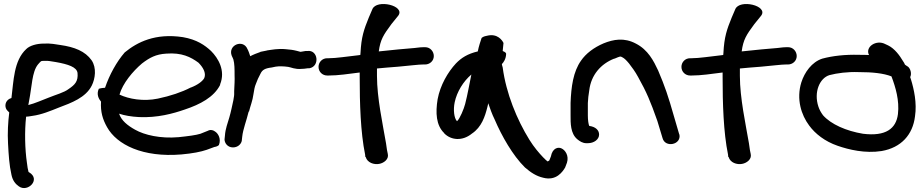

<svg xmlns="http://www.w3.org/2000/svg" viewBox="-20 -740 4589 956"><path d="M204 -437C221 -438 231 -435 258 -431C320 -420 362 -406 366 -377C370 -335 353 -318 322 -297C299 -279 259 -269 220 -253C193 -243 154 -225 121 -217C122 -223 124 -231 125 -239C139 -309 139 -382 169 -419C185 -436 181 -437 201 -437ZM26 -180C20 -132 17 -78 20 -25C23 31 26 82 37 130C43 160 58 177 74 188C118 220 185 153 125 118L124 117H123L122 116C119 107 116 87 114 70C104 2 102 -86 110 -159C119 -159 128 -161 141 -163C187 -169 232 -188 272 -204C336 -228 407 -254 437 -314C454 -348 462 -402 436 -440C404 -485 351 -506 280 -516C259 -519 233 -525 198 -523C163 -523 128 -513 111 -496C48 -438 48 -336 37 -252C10 -244 3 -220 9 -202C12 -193 18 -188 26 -180Z M1076 -320C1104 -389 1066 -451 1031 -486C1000 -515 960 -543 891 -555C753 -576 663 -530 601 -479C561 -433 525 -368 503 -303C485 -302 475 -299 472 -298C459 -270 472 -247 483 -234C480 -183 491 -146 513 -107C562 -19 692 45 883 29C939 24 980 16 1009 6L1047 -8C1061 -10 1067 -15 1070 -18C1082 -48 1067 -75 1051 -85C1042 -92 1030 -95 1019 -91L1018 -90L978 -74C956 -67 917 -62 869 -57C778 -49 699 -68 653 -94C615 -115 584 -140 573 -174C599 -165 634 -159 673 -157C763 -153 841 -174 901 -195C976 -220 1045 -256 1076 -317ZM575 -269C591 -325 641 -385 687 -424C725 -453 756 -470 808 -473C885 -479 930 -456 968 -428C990 -406 1008 -377 997 -351C988 -335 964 -317 930 -304H929C885 -281 828 -262 766 -249C694 -234 621 -247 575 -269Z M1520 -400C1574 -409 1564 -494 1510 -486H1501C1494 -485 1488 -484 1477 -482C1477 -482 1474 -482 1472 -483L1457 -487C1448 -489 1440 -491 1432 -492L1403 -495C1365 -499 1332 -492 1310 -489L1307 -488L1277 -482L1276 -481C1262 -476 1240 -468 1226 -460C1222 -472 1218 -485 1212 -496C1191 -547 1113 -516 1134 -462C1138 -452 1140 -451 1142 -444C1148 -423 1148 -395 1148 -365C1148 -352 1149 -340 1148 -332V-330C1148 -315 1146 -302 1146 -286V-270C1146 -260 1142 -246 1142 -241C1136 -214 1130 -183 1122 -156C1114 -128 1102 -98 1100 -65L1098 -46C1098 -29 1112 -6 1140 -6C1163 -6 1180 -21 1184 -39V-41L1186 -59C1190 -97 1207 -138 1218 -184L1220 -185C1226 -211 1238 -239 1242 -271C1245 -290 1248 -309 1254 -322L1264 -347L1277 -373C1286 -392 1299 -400 1333 -404L1352 -408C1370 -411 1394 -410 1415 -407C1429 -405 1449 -394 1481 -397C1489 -397 1499 -398 1512 -400Z M1609 -364H1617C1664 -364 1715 -372 1771 -379V-356C1771 -227 1775 -82 1798 30L1799 41L1801 42C1809 70 1842 81 1868 76C1891 72 1917 53 1911 27C1907 12 1907 6 1902 -27C1886 -121 1857 -252 1857 -362V-399C1885 -402 1925 -405 1963 -408C2020 -413 2064 -419 2088 -419H2097C2119 -419 2140 -436 2140 -461C2140 -483 2123 -505 2097 -505H2088C2079 -505 2067 -504 2044 -501C2003 -498 1931 -491 1866 -484C1874 -543 1889 -566 1929 -620L1963 -662C2000 -712 1855 -746 1834 -694L1816 -652C1792 -593 1779 -556 1775 -476C1775 -474 1774 -470 1774 -466C1772 -466 1769 -466 1765 -465C1710 -459 1654 -450 1616 -450H1609C1584 -450 1566 -430 1566 -407C1566 -382 1586 -364 1609 -364Z M2192 -75H2193C2225 -43 2281 -35 2330 -75C2378 -107 2395 -160 2407 -208C2408 -214 2410 -218 2411 -226C2420 -200 2430 -171 2443 -145C2478 -63 2533 34 2594 94C2623 119 2650 137 2685 145C2750 162 2782 115 2795 92V91L2803 70C2814 35 2794 7 2776 -1C2760 -9 2731 -4 2723 39L2715 59C2712 61 2710 62 2707 64C2702 61 2696 55 2684 43C2664 22 2639 -7 2616 -44C2554 -144 2500 -275 2483 -404C2482 -410 2479 -415 2479 -421C2488 -430 2499 -447 2500 -470C2501 -474 2499 -480 2483 -486C2484 -499 2486 -513 2487 -526C2481 -539 2457 -575 2405 -562C2388 -559 2383 -555 2378 -551C2373 -536 2364 -510 2359 -484C2308 -472 2277 -452 2250 -424C2210 -381 2172 -316 2159 -246C2148 -179 2151 -116 2192 -77ZM2244 -231C2255 -283 2287 -335 2327 -369C2317 -321 2308 -268 2296 -222C2290 -199 2270 -149 2256 -137H2255C2241 -152 2236 -193 2244 -231Z M2854 -47C2866 -37 2881 -27 2899 -27H2907C2938 -27 2963 -46 2963 -70C2963 -92 2945 -109 2914 -113C2910 -121 2907 -143 2907 -165V-227C2908 -247 2910 -268 2914 -290C2923 -367 2972 -422 3038 -448H3040C3069 -460 3068 -461 3080 -454C3088 -450 3098 -441 3112 -424C3126 -406 3143 -383 3157 -357C3200 -280 3218 -237 3253 -138L3279 -52C3292 -3 3373 -19 3363 -70L3362 -71L3336 -160C3307 -262 3291 -309 3257 -389C3235 -436 3207 -492 3146 -523C3088 -554 3034 -544 2985 -524C2936 -503 2897 -473 2873 -438C2834 -383 2824 -308 2821 -228V-165C2821 -127 2820 -76 2854 -47Z M3416 -364H3424C3471 -364 3522 -372 3578 -379V-356C3578 -227 3582 -82 3605 30L3606 41L3608 42C3616 70 3649 81 3675 76C3698 72 3724 53 3718 27C3714 12 3714 6 3709 -27C3693 -121 3664 -252 3664 -362V-399C3692 -402 3732 -405 3770 -408C3827 -413 3871 -419 3895 -419H3904C3926 -419 3947 -436 3947 -461C3947 -483 3930 -505 3904 -505H3895C3886 -505 3874 -504 3851 -501C3810 -498 3738 -491 3673 -484C3681 -543 3696 -566 3736 -620L3770 -662C3807 -712 3662 -746 3641 -694L3623 -652C3599 -593 3586 -556 3582 -476C3582 -474 3581 -470 3581 -466C3579 -466 3576 -466 3572 -465C3517 -459 3461 -450 3423 -450H3416C3391 -450 3373 -430 3373 -407C3373 -382 3393 -364 3416 -364Z M4500 -409H4499L4486 -418C4484 -423 4480 -431 4476 -436C4460 -463 4435 -498 4402 -514L4389 -520C4343 -545 4286 -506 4307 -466C4291 -467 4275 -467 4257 -467C4188 -469 4126 -462 4074 -448C4022 -431 3986 -380 3970 -330C3944 -246 3970 -167 4009 -115C4039 -74 4087 -36 4151 -14C4206 5 4287 25 4370 12C4467 -5 4525 -69 4536 -161C4546 -227 4531 -295 4516 -344L4512 -356C4521 -374 4513 -399 4500 -409ZM4110 -366C4148 -376 4201 -383 4254 -381H4255C4325 -381 4379 -375 4418 -360L4419 -359C4439 -306 4459 -240 4451 -172C4442 -99 4390 -60 4277 -74C4193 -88 4118 -121 4078 -166C4067 -181 4060 -194 4055 -209C4031 -281 4061 -351 4110 -366Z"/></svg>

Font: Stray Cat
Style: BlkExt
Weight: 900
Version: Version 1.0